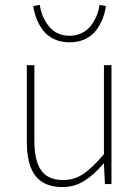

<svg xmlns="http://www.w3.org/2000/svg" viewBox="-20 -740 564 772"><path d="M231.9 12.2Q158.2 12.2 123 -32.2Q87.9 -76.7 87.9 -169.9V-478H118.2V-173.8Q118.2 -93.3 145.8 -54.7Q173.3 -16.1 233.9 -16.1Q277.8 -16.1 314.5 -40.3Q351.1 -64.5 397.9 -120.1V-478H428.2V0H401.9L397.9 -82H396Q356.9 -36.1 317.6 -12Q278.3 12.2 231.9 12.2ZM113.8 -715.8 140.1 -720.2Q147 -670.4 177.5 -633.3Q208 -596.2 259.8 -596.2Q286.6 -596.2 308.8 -607.2Q331.1 -618.2 345.2 -636.5Q359.4 -654.8 368.2 -676Q377 -697.3 379.9 -720.2L405.8 -715.8Q402.3 -690.4 393.3 -666.5Q384.3 -642.6 367.9 -619.9Q351.6 -597.2 323.7 -583.5Q295.9 -569.8 259.8 -569.8Q223.6 -569.8 195.8 -583.5Q168 -597.2 151.6 -619.9Q135.3 -642.6 126.2 -666.5Q117.2 -690.4 113.8 -715.8Z"/></svg>

Font: Source Sans 3 ExtraLight
Style: Regular
Weight: 200
Designer: Paul D. Hunt
Foundry: Adobe
Version: Version 3.052;hotconv 1.1.0;makeotfexe 2.6.0